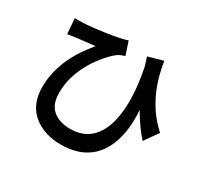

<svg xmlns="http://www.w3.org/2000/svg" viewBox="-165 -981 1330 1263"><g transform="rotate(30 500.0 -349.0)"><path d="M744 -758Q751 -711 764.5 -658.5Q778 -606 801.5 -551Q825 -496 862.5 -440.5Q900 -385 957 -333L884 -230Q830 -291 784.5 -365Q739 -439 701.5 -529Q664 -619 631 -726ZM94 -707Q120 -705 150 -707Q185 -708 230.5 -713Q276 -718 323 -725Q370 -732 410.5 -740Q451 -748 474 -757L507 -657Q497 -654 482.5 -648.5Q468 -643 457 -636Q436 -621 409.5 -593.5Q383 -566 355 -528Q327 -490 303 -443Q279 -396 264.5 -342.5Q250 -289 250 -230Q250 -184 263.5 -151.5Q277 -119 302 -99Q327 -79 359.5 -69.5Q392 -60 428 -60Q544 -60 606 -138.5Q668 -217 677.5 -360.5Q687 -504 644 -696L749 -520Q765 -438 767.5 -355Q770 -272 753.5 -198Q737 -124 697.5 -65.5Q658 -7 591 26.5Q524 60 426 60Q366 60 313.5 43Q261 26 220.5 -6.5Q180 -39 157.5 -89Q135 -139 135 -205Q135 -269 148.5 -325Q162 -381 185 -431.5Q208 -482 238.5 -527.5Q269 -573 304 -615Q283 -613 255.5 -610Q228 -607 203 -604Q178 -601 162 -599Q146 -597 132.5 -595Q119 -593 103 -590Z"/></g></svg>

Font: Noto Sans SC SemiBold
Style: Regular
Weight: 600
Designer: Ryoko NISHIZUKA 西塚涼子 (kana, bopomofo & ideographs); Paul D. Hunt (Latin, Greek & Cyrillic); Sandoll Communications 산돌커뮤니
Foundry: Adobe
Version: Version 2.004-H2;hotconv 1.0.118;makeotfexe 2.5.65603